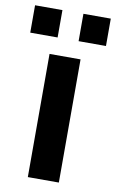

<svg xmlns="http://www.w3.org/2000/svg" viewBox="-103 -782 501 829"><g transform="rotate(10 148.0 -368.0)"><path d="M80 0H216V-540H80ZM-18 -616H102V-736H-18ZM194 -616H314V-736H194Z"/></g></svg>

Font: Eudonet ExtraBold
Style: Regular
Weight: 800
Designer: Mikhail Sharanda
Foundry: Mikhail Sharanda
Version: Version 4.503;Glyphs 3.1.2 (3151)